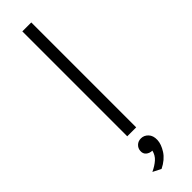

<svg xmlns="http://www.w3.org/2000/svg" viewBox="-306 -672 880 880"><g transform="rotate(-45 134.0 -231.5)"><path d="M105 0V-680H163V0ZM110.5 217 71 197Q98.5 184 116.2 168.2Q134 152.5 140 128Q122 127.5 110.2 117.2Q98.5 107 100 89.5Q101 73.5 112.8 62.2Q124.5 51 142.5 51Q162.5 51 177.2 66.5Q192 82 191 109.5Q190 136 170.5 166.5Q151 197 110.5 217Z"/></g></svg>

Font: Karla Light
Style: Regular
Weight: 300
Designer: Jonathan Pinhorn
Version: Version 2.004;gftools[0.9.33]